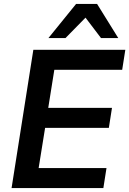

<svg xmlns="http://www.w3.org/2000/svg" viewBox="-20 -959 659 979"><path d="M39 0 150 -705H619L603 -603H257L226 -409H551L535 -307H210L177 -102H523L507 0ZM227 -765 368 -939H475L583 -765H495L416 -869L314 -765Z"/></svg>

Font: Nunito Sans 12pt ExtraLight 12pt
Style: Bold Italic
Weight: 700
Italic angle: -9°
Version: Version 3.101;gftools[0.9.27]